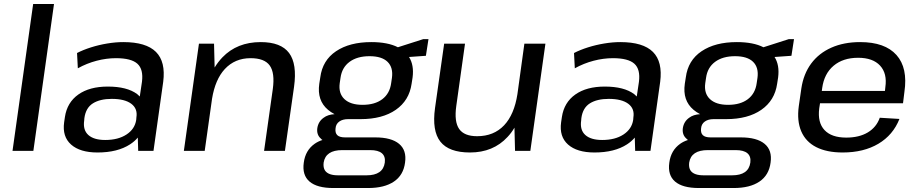

<svg xmlns="http://www.w3.org/2000/svg" viewBox="-20 -760 4633 967"><path d="M252 -740 148 0H43L147 -740Z M471 8Q383 8 338 -32Q293 -72 303 -144L307 -171Q318 -244 374.5 -284Q431 -324 523 -324Q620 -324 671 -286Q678 -280 684 -274L695 -348Q703 -411 672 -439Q641 -467 564 -467Q516 -467 466.5 -454Q417 -441 372 -416L368 -493Q399 -509 438.5 -521.5Q478 -534 520.5 -541Q563 -548 601 -548Q716 -548 765.5 -498.5Q815 -449 802 -348L753 0H676L674 -67Q658 -48 635 -33Q572 8 471 8ZM510 -55Q575 -55 617 -82.5Q659 -110 666 -156L667 -169Q674 -213 641 -237.5Q608 -262 543 -262Q484 -262 448 -239.5Q412 -217 405 -165L404 -153Q397 -105 425 -80Q453 -55 510 -55Z M1354 -312Q1365 -393 1338.5 -430Q1312 -467 1242 -467Q1163 -467 1112 -412Q1064 -360 1048 -263L1011 0H906L982 -540H1058L1061 -420Q1078 -448 1100 -471Q1174 -548 1293 -548Q1395 -548 1436 -493Q1477 -438 1461 -323L1415 0H1310Z M1796 -160H1733Q1706 -160 1689 -148Q1672 -136 1670 -114Q1667 -91 1678.5 -79.5Q1690 -68 1718 -68H1870Q1951 -68 1990 -35.5Q2029 -3 2020 59Q2012 122 1964 154.5Q1916 187 1834 187H1659Q1577 187 1539 154.5Q1501 122 1510 59Q1518 -3 1565 -36Q1582 -48 1604 -55Q1599 -58 1596 -62Q1574 -81 1578 -114Q1583 -148 1610 -167Q1631 -183 1665 -185Q1646 -195 1632 -207Q1576 -254 1588 -338L1593 -370Q1604 -456 1672.5 -502Q1741 -548 1850 -548Q1933 -548 1984 -522L2112 -563H2138L2125 -479L2040 -473Q2066 -432 2058 -370L2053 -338Q2041 -254 1973.5 -207Q1906 -160 1796 -160ZM1806 -232Q1868 -232 1905.5 -260.5Q1943 -289 1950 -341L1954 -368Q1961 -420 1932 -448.5Q1903 -477 1841 -477Q1779 -477 1740.5 -448.5Q1702 -420 1695 -368L1691 -341Q1684 -290 1714.5 -261Q1745 -232 1806 -232ZM1826 123Q1909 123 1918 59Q1922 28 1903.5 12Q1885 -4 1844 -4H1704Q1620 -4 1610 59Q1607 84 1617 99Q1634 124 1687 123Z M2278 -226Q2267 -147 2292.5 -110.5Q2318 -74 2383 -74Q2467 -74 2519 -129Q2570 -183 2586 -286L2621 -540H2727L2651 0H2574L2571 -117Q2556 -91 2536 -70Q2464 8 2347 8Q2241 8 2198 -46.5Q2155 -101 2171 -216L2217 -540H2322Z M2974 8Q2886 8 2841 -32Q2796 -72 2806 -144L2810 -171Q2821 -244 2877.5 -284Q2934 -324 3026 -324Q3123 -324 3174 -286Q3181 -280 3187 -274L3198 -348Q3206 -411 3175 -439Q3144 -467 3067 -467Q3019 -467 2969.5 -454Q2920 -441 2875 -416L2871 -493Q2902 -509 2941.5 -521.5Q2981 -534 3023.5 -541Q3066 -548 3104 -548Q3219 -548 3268.5 -498.5Q3318 -449 3305 -348L3256 0H3179L3177 -67Q3161 -48 3138 -33Q3075 8 2974 8ZM3013 -55Q3078 -55 3120 -82.5Q3162 -110 3169 -156L3170 -169Q3177 -213 3144 -237.5Q3111 -262 3046 -262Q2987 -262 2951 -239.5Q2915 -217 2908 -165L2907 -153Q2900 -105 2928 -80Q2956 -55 3013 -55Z M3637 -160H3574Q3547 -160 3530 -148Q3513 -136 3511 -114Q3508 -91 3519.5 -79.5Q3531 -68 3559 -68H3711Q3792 -68 3831 -35.5Q3870 -3 3861 59Q3853 122 3805 154.5Q3757 187 3675 187H3500Q3418 187 3380 154.5Q3342 122 3351 59Q3359 -3 3406 -36Q3423 -48 3445 -55Q3440 -58 3437 -62Q3415 -81 3419 -114Q3424 -148 3451 -167Q3472 -183 3506 -185Q3487 -195 3473 -207Q3417 -254 3429 -338L3434 -370Q3445 -456 3513.5 -502Q3582 -548 3691 -548Q3774 -548 3825 -522L3953 -563H3979L3966 -479L3881 -473Q3907 -432 3899 -370L3894 -338Q3882 -254 3814.5 -207Q3747 -160 3637 -160ZM3647 -232Q3709 -232 3746.5 -260.5Q3784 -289 3791 -341L3795 -368Q3802 -420 3773 -448.5Q3744 -477 3682 -477Q3620 -477 3581.5 -448.5Q3543 -420 3536 -368L3532 -341Q3525 -290 3555.5 -261Q3586 -232 3647 -232ZM3667 123Q3750 123 3759 59Q3763 28 3744.5 12Q3726 -4 3685 -4H3545Q3461 -4 3451 59Q3448 84 3458 99Q3475 124 3528 123Z M4224 8Q4144 8 4091 -19Q4038 -46 4015.5 -98.5Q3993 -151 4003 -225L4016 -315Q4027 -388 4065.5 -440Q4104 -492 4167 -520Q4230 -548 4312 -548Q4437 -548 4495 -483Q4553 -418 4535 -297L4528 -240H4110L4106 -214Q4097 -143 4132.5 -105Q4168 -67 4242 -67Q4307 -67 4350.5 -93Q4394 -119 4411 -167L4510 -161Q4478 -80 4404 -36Q4330 8 4224 8ZM4119 -302H4437L4439 -321Q4449 -390 4412.5 -429.5Q4376 -469 4302 -469Q4226 -469 4178.5 -429Q4131 -389 4121 -317Z"/></svg>

Font: Pathway Extreme 8pt Thin 12pt Medium
Style: Italic
Weight: 500
Italic angle: -8°
Version: Version 1.001;gftools[0.9.26]